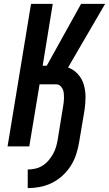

<svg xmlns="http://www.w3.org/2000/svg" viewBox="-20 -755 562 990"><path d="M123 215V119Q142 119 162 114.5Q182 110 199.5 99Q217 88 230.5 72Q244 56 254 38Q264 20 269.5 0.5Q275 -19 278 -38L305 -204Q307 -215 308.5 -227Q310 -239 310 -250.5Q310 -262 309 -273.5Q308 -285 303.5 -295Q299 -305 290.5 -312.5Q282 -320 271 -320H184L131 0H19L140 -735H252L200 -416H221L398 -735H522L331 -407Q361 -396 382 -372.5Q403 -349 412 -318.5Q421 -288 421 -254.5Q421 -221 416 -188L388 -22Q383 9 373 40Q363 71 345.5 99Q328 127 302.5 150.5Q277 174 247 188.5Q217 203 185.5 209Q154 215 123 215Z"/></svg>

Font: Iosevka Term Curly
Style: Bold Italic
Weight: 700
Italic angle: -9°
Designer: Belleve Invis
Foundry: Belleve Invis
Version: Version 32.3.0